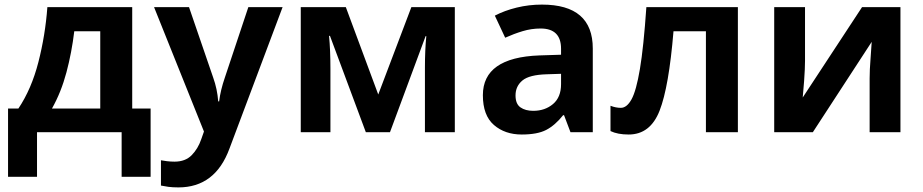

<svg xmlns="http://www.w3.org/2000/svg" viewBox="-20 -575 4015 835"><path d="M416 -439V-103H206Q246 -174 269 -260.5Q292 -347 303 -439ZM555 -544H186Q177 -422 147 -305Q117 -188 60 -103H15V194H141V0H509V194H635V-103H555Z M650 -544 867 -3 855 31Q841 72 813.5 100Q786 128 739 128Q722 128 706 126Q690 124 680 122V232Q694 235 712 237.5Q730 240 756 240Q916 240 978 71L1209 -544H1060L958 -238Q939 -183 933 -134H929Q925 -188 907 -238L802 -544Z M1958 -544H1769L1625 -164L1484 -544H1288V0H1417V-276Q1417 -358 1411 -419H1415L1571 0H1676L1831 -418H1834Q1828 -358 1828 -280V0H1958Z M2420 -254V-209Q2420 -152 2385 -122.5Q2350 -93 2299 -93Q2265 -93 2243.5 -108Q2222 -123 2222 -160Q2222 -200 2252 -225Q2282 -250 2359 -252ZM2337 -555Q2280 -555 2227 -542Q2174 -529 2132 -507L2177 -411Q2215 -428 2253 -439.5Q2291 -451 2331 -451Q2420 -451 2420 -363V-337L2326 -334Q2080 -325 2080 -161Q2080 -73 2128 -31.5Q2176 10 2249 10Q2317 10 2355.5 -10Q2394 -30 2429 -74H2433L2461 0H2558V-364Q2558 -555 2337 -555Z M3189 0V-544H2791Q2779 -370 2763 -275Q2747 -180 2726.5 -143Q2706 -106 2680 -106Q2658 -106 2635 -115V-5Q2666 10 2714 10Q2808 10 2848.5 -93.5Q2889 -197 2909 -439H3050V0Z M3481 -544H3347V0H3515L3771 -393Q3770 -370 3766 -320.5Q3762 -271 3762 -234V0H3896V-544H3729L3471 -151Q3473 -167 3477 -222.5Q3481 -278 3481 -310Z"/></svg>

Font: Noto Sans UI
Style: Bold
Weight: 700
Designer: Monotype Design Team
Foundry: Monotype Imaging Inc.
Version: Version 1.901